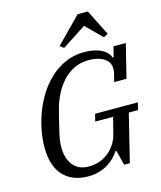

<svg xmlns="http://www.w3.org/2000/svg" viewBox="-136 -1035 957 1144"><g transform="rotate(-15 343.0 -463.0)"><path d="M266 12Q168 12 112.5 -47.5Q57 -107 57 -222Q57 -272 67.5 -327.5Q78 -383 99 -437.5Q120 -492 151.5 -541Q183 -590 224.5 -627.5Q266 -665 318 -687.5Q370 -710 432 -710Q496 -710 537 -688.5Q578 -667 588 -635H594L610 -698H686L635 -491H559L572 -543Q575 -556 575 -570Q575 -611 539 -634Q503 -657 445 -657Q395 -657 354.5 -637Q314 -617 283 -583Q252 -549 230 -504Q208 -459 196 -409Q184 -361 176 -329Q168 -297 163 -273.5Q158 -250 156 -232.5Q154 -215 154 -197Q154 -128 187.5 -86Q221 -44 284 -44Q317 -44 347.5 -54Q378 -64 403 -83.5Q428 -103 446.5 -130.5Q465 -158 474 -194L499 -293H389L400 -338H664L653 -293H596L524 0H489L466 -91H459Q447 -72 429 -53.5Q411 -35 387 -20.5Q363 -6 332.5 3Q302 12 266 12ZM300 -782 453 -938H516L596 -779L569 -765L472 -861L324 -765Z"/></g></svg>

Font: IBM Plex Serif Text
Style: Italic
Weight: 450
Italic angle: -14°
Designer: Mike Abbink, Paul van der Laan, Pieter van Rosmalen
Foundry: Bold Monday
Version: Version 3.001